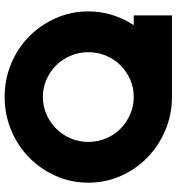

<svg xmlns="http://www.w3.org/2000/svg" viewBox="13 -771 758 824"><g transform="rotate(-90 392.0 -359.0)"><path d="M20 -359Q20 -433 49 -498.5Q78 -564 128 -613Q178 -662 245 -690Q312 -718 388 -718Q464 -718 531 -690Q598 -662 647.5 -613Q697 -564 726 -498.5Q755 -433 755 -359Q755 -305 739.5 -255.5Q724 -206 696 -164H738V0H388Q312 0 245 -28.5Q178 -57 128 -105.5Q78 -154 49 -219.5Q20 -285 20 -359ZM388 -164Q428 -164 463 -179.5Q498 -195 524 -221Q550 -247 565 -283Q580 -319 580 -359Q580 -399 565 -434.5Q550 -470 524 -496.5Q498 -523 463 -538.5Q428 -554 388 -554Q348 -554 313 -538.5Q278 -523 251.5 -496.5Q225 -470 210 -434.5Q195 -399 195 -359Q195 -319 210 -283Q225 -247 251.5 -221Q278 -195 313 -179.5Q348 -164 388 -164Z"/></g></svg>

Font: Aoudax Cyrillic
Style: Regular
Weight: 400
Designer: William Zhang
Foundry: William Zhang
Version: Version 1.00 June 4, 2021, initial release